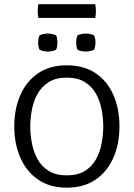

<svg xmlns="http://www.w3.org/2000/svg" viewBox="-20 -856 618 888"><path d="M46 -271Q46 -352 74 -416Q102 -480 156 -517Q210 -554 289 -554Q368.5 -554 422.8 -517Q477 -480 504.8 -416Q532.5 -352 532.5 -271Q532.5 -190 504.2 -126Q476 -62 421.8 -25Q367.5 12 289 12Q210 12 156 -25.5Q102 -63 74 -127Q46 -191 46 -271ZM120 -271Q120 -233.5 127.5 -193.8Q135 -154 153.5 -120.2Q172 -86.5 205 -65.8Q238 -45 289 -45Q340 -45 373 -65.8Q406 -86.5 424.5 -120.2Q443 -154 450.2 -193.8Q457.5 -233.5 457.5 -271Q457.5 -308.5 450.2 -348.2Q443 -388 424.5 -421.5Q406 -455 373 -476Q340 -497 289 -497Q238 -497 205 -476Q172 -455 153.5 -421.5Q135 -388 127.5 -348.2Q120 -308.5 120 -271ZM156.5 -659Q156.5 -679.5 163 -692.5Q169 -696 180.8 -698.5Q192.5 -701 201 -701Q210 -701 221.8 -698.5Q233.5 -696 239.5 -692.5Q245.5 -679.5 245.5 -659Q245.5 -639 239.5 -626Q233.5 -622.5 221.8 -620Q210 -617.5 201 -617.5Q192.5 -617.5 180.8 -620Q169 -622.5 163 -626Q156.5 -639 156.5 -659ZM332.5 -659Q332.5 -679.5 338.5 -692.5Q344.5 -696 356.2 -698.5Q368 -701 377 -701Q385.5 -701 397.2 -698.5Q409 -696 415 -692.5Q421.5 -679.5 421.5 -659Q421.5 -639 415 -626Q409 -622.5 397.2 -620Q385.5 -617.5 377 -617.5Q368 -617.5 356.2 -620Q344.5 -622.5 338.5 -626Q332.5 -639 332.5 -659ZM157.5 -773Q154.5 -786.5 154.5 -803.5Q154.5 -821.5 157.5 -836.5H420.5Q423.5 -821.5 423.5 -803.5Q423.5 -786.5 420.5 -773Z"/></svg>

Font: Signika Negative SC Light
Style: Regular
Weight: 300
Designer: Anna Giedryś
Foundry: Anna Giedryś
Version: Version 2.000; ttfautohint (v1.8.3) -l 8 -r 50 -G 200 -x 9 -